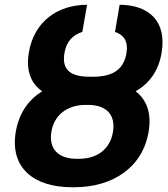

<svg xmlns="http://www.w3.org/2000/svg" viewBox="-20 -780 710 810"><path d="M340.9 -337.4H351.6C431.1 -337.4 468 -293.7 456.7 -224.1C445.3 -153.4 392.8 -110.1 313.2 -110.1H302.9C224.4 -110.1 185.4 -153.4 196.7 -223.7C208.1 -293.7 262.4 -337.4 340.9 -337.4ZM46.5 -223.7C21 -71 123.6 9.9 283.4 9.9H293.7C452.4 9.9 581.3 -71 606.9 -224.1C620.4 -303.3 598.4 -359.4 552.2 -394.9C609 -427.2 649.1 -479.8 661.9 -558.2C683.9 -691.4 607.6 -759.2 484.7 -759.9L465.2 -645.6C500.4 -633.5 522 -608 513.5 -555.8C501.4 -482.6 450.3 -456.3 371.8 -456.3H358.7C282 -456.3 239.3 -481.9 251.8 -555.8C260.3 -608 290.1 -633.5 327.4 -645.6L347.3 -759.9C222.3 -759.2 123.9 -689.6 101.6 -558.2C88.8 -479.8 111.5 -427.2 158 -394.9C100.1 -359 60 -302.9 46.5 -223.7Z"/></svg>

Font: Magic Ui Pro
Style: Bold Italic
Weight: 700
Italic angle: -9.39999°
Designer: Stefan Endress, Andreas Faust
Version: Version 1.000;FEAKit 1.0